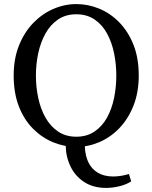

<svg xmlns="http://www.w3.org/2000/svg" viewBox="-20 -705 747 941"><path d="M500 216Q437 216 392.5 187Q348 158 325 109.5Q302 61 302 5V-17H396Q393 40 408.5 79.5Q424 119 456.5 139.5Q489 160 534 160Q549 160 568.5 157.5Q588 155 612 148L623 184Q598 200 564.5 208Q531 216 500 216ZM354 15Q296 15 241 -7.5Q186 -30 142 -74Q98 -118 72.5 -183.5Q47 -249 47 -335Q47 -417 73 -482Q99 -547 142.5 -592Q186 -637 241 -661Q296 -685 354 -685Q412 -685 466.5 -662.5Q521 -640 564.5 -595.5Q608 -551 634 -486Q660 -421 660 -335Q660 -253 634.5 -188Q609 -123 565.5 -77.5Q522 -32 467 -8.5Q412 15 354 15ZM354 -35Q406 -35 443.5 -60.5Q481 -86 504.5 -128.5Q528 -171 539 -224.5Q550 -278 550 -335Q550 -391 539 -444.5Q528 -498 504.5 -541Q481 -584 443.5 -609.5Q406 -635 354 -635Q302 -635 264.5 -609.5Q227 -584 203 -541Q179 -498 167.5 -444.5Q156 -391 156 -335Q156 -278 167.5 -224.5Q179 -171 203 -128.5Q227 -86 264.5 -60.5Q302 -35 354 -35Z"/></svg>

Font: Source Serif 4 Variable
Style: Regular
Weight: 400
Designer: Frank Grießhammer
Foundry: Adobe
Version: Version 4.005;hotconv 1.1.0;makeotfexe 2.6.0